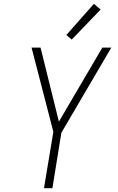

<svg xmlns="http://www.w3.org/2000/svg" viewBox="-20 -984 616 1004"><path d="M210 0H254L301 -290L562 -735H515L288 -348L192 -735H145L259 -295ZM355 -777 506 -934 471 -964 327 -801Z"/></svg>

Font: Iosevka Sparkle Extralight
Style: Italic
Weight: 200
Italic angle: -9°
Designer: Belleve Invis
Foundry: Belleve Invis
Version: Version 4.5.0; ttfautohint (v1.8.3)